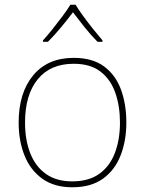

<svg xmlns="http://www.w3.org/2000/svg" viewBox="-20 -783 615 813"><path d="M515 -264Q515 -187 490.5 -124.5Q466 -62 415.5 -26Q365 10 286 10Q210 10 159.5 -26Q109 -62 84 -124Q59 -186 59 -264Q59 -390 120.5 -464Q182 -538 292 -538Q372 -538 421 -501.5Q470 -465 492.5 -403Q515 -341 515 -264ZM86 -264Q86 -191 108 -134.5Q130 -78 174.5 -46.5Q219 -15 286 -15Q356 -15 400.5 -47Q445 -79 466.5 -135.5Q488 -192 488 -264Q488 -333 468.5 -389.5Q449 -446 406 -479.5Q363 -513 292 -513Q193 -513 139.5 -447Q86 -381 86 -264ZM300 -763Q312 -743 332 -715.5Q352 -688 374 -660.5Q396 -633 414 -612V-606H393Q365 -634 337.5 -668.5Q310 -703 289 -731Q268 -703 239.5 -668.5Q211 -634 183 -606H162V-612Q181 -633 203 -660.5Q225 -688 245.5 -715.5Q266 -743 278 -763Z"/></svg>

Font: Noto Sans Lao Looped Thin
Style: Regular
Weight: 100
Designer: Mark Frömberg, Ben Mitchell
Foundry: The Fontpad Ltd
Version: Version 1.002; ttfautohint (v1.8.4.7-5d5b)